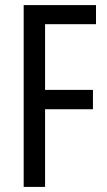

<svg xmlns="http://www.w3.org/2000/svg" viewBox="-20 -734 420 754"><path d="M157 0H73V-714H357V-639H157V-381H345V-305H157Z"/></svg>

Font: Noto Sans Georgian ExtraCondensed
Style: Regular
Weight: 400
Width: 2
Designer: Monotype Design Team, Akaki Razmadze
Foundry: Google LLC
Version: Version 2.005; ttfautohint (v1.8.4.7-5d5b)